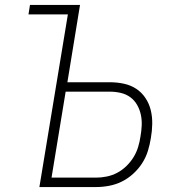

<svg xmlns="http://www.w3.org/2000/svg" viewBox="-20 -755 740 775"><path d="M139 0 254 -697H95L101 -735H303L252 -423H424Q453 -423 480.5 -417Q508 -411 530 -396.5Q552 -382 567 -359.5Q582 -337 588.5 -310.5Q595 -284 594.5 -255Q594 -226 589 -198Q585 -172 577 -146Q569 -120 554 -96.5Q539 -73 517.5 -53.5Q496 -34 471.5 -22Q447 -10 420.5 -5Q394 0 368 0ZM368 -38Q389 -38 411 -42.5Q433 -47 453 -57.5Q473 -68 490 -84.5Q507 -101 519 -120.5Q531 -140 537.5 -161.5Q544 -183 547 -204Q551 -226 552 -248.5Q553 -271 548.5 -292Q544 -313 533.5 -331.5Q523 -350 506 -362.5Q489 -375 467.5 -380Q446 -385 424 -385H245L188 -38Z"/></svg>

Font: Iosevka Aile XLt Obl
Style: Regular
Weight: 200
Italic angle: -9°
Designer: Belleve Invis
Foundry: Belleve Invis
Version: Version 31.1.0; ttfautohint (v1.8.4)